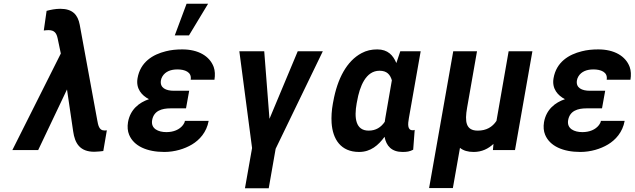

<svg xmlns="http://www.w3.org/2000/svg" viewBox="-20 -802 3391 1026"><path d="M229 -744 214 -639C223 -640 230 -641 239 -641C271 -641 282 -625 288 -597L305 -516L46 0H184L338 -324L371 -100C380 -36 407 9 484 9C504 8 520 7 532 5L551 -106C549 -105 547 -105 544 -105H536C509 -105 504 -136 500 -158L406 -670C396 -723 368 -755 302 -755C277 -755 251 -750 229 -744Z M892 -223H974L991 -317H909C867 -317 833 -332 840 -373C841 -380 844 -387 848 -394C864 -420 893 -431 928 -431C966 -431 1006 -418 999 -376H1126C1130 -401 1129 -424 1122 -444C1100 -503 1039 -538 954 -538C922 -538 893 -535 866 -528C797 -511 730 -471 715 -384C705 -327 739 -291 776 -272C723 -254 676 -217 664 -149C660 -124 662 -101 670 -82C695 -21 766 10 858 10C913 10 966 -6 1006 -30C1046 -54 1084 -95 1095 -156H968C967 -148 963 -141 958 -134C939 -109 907 -96 869 -96C826 -96 785 -114 793 -160C802 -210 844 -223 892 -223ZM977 -782 914 -613H990L1092 -782Z M1420 -167 1392 -528H1259L1327 -11L1289 204H1416L1453 -7L1705 -528H1571Z M1996 -538C1965 -538 1938 -532 1912 -518C1833 -476 1783 -382 1761 -260L1759 -250C1752 -212 1750 -177 1752 -145C1758 -58 1801 10 1899 10C1961 10 2002 -26 2035 -71C2044 -22 2073 10 2131 10C2154 10 2169 8 2188 -2L2196 -108C2193 -106 2189 -106 2185 -106C2157 -106 2159 -138 2165 -171L2228 -528H2119L2098 -465C2081 -506 2053 -538 1996 -538ZM2074 -373 2039 -171C2038 -164 2037 -158 2036 -151C2016 -122 1989 -104 1950 -104C1880 -104 1872 -172 1886 -250L1888 -260C1902 -341 1935 -424 2008 -424C2048 -424 2065 -403 2074 -373Z M2617 -33 2614 0H2732L2825 -528H2698L2633 -156C2611 -123 2579 -104 2533 -104C2469 -104 2463 -152 2476 -226L2529 -528H2402L2273 203H2400L2438 -12C2456 3 2481 10 2511 10C2555 10 2589 -7 2617 -33Z M3115 -223H3197L3214 -317H3132C3090 -317 3056 -332 3063 -373C3064 -380 3067 -387 3071 -394C3087 -420 3116 -431 3151 -431C3189 -431 3229 -418 3222 -376H3349C3353 -401 3352 -424 3345 -444C3323 -503 3262 -538 3177 -538C3145 -538 3116 -535 3089 -528C3020 -511 2953 -471 2938 -384C2928 -327 2962 -291 2999 -272C2946 -254 2899 -217 2887 -149C2883 -124 2885 -101 2893 -82C2918 -21 2989 10 3081 10C3136 10 3189 -6 3229 -30C3269 -54 3307 -95 3318 -156H3191C3190 -148 3186 -141 3181 -134C3162 -109 3130 -96 3092 -96C3049 -96 3008 -114 3016 -160C3025 -210 3067 -223 3115 -223Z"/></svg>

Font: Asimov
Style: NarIt
Weight: 500
Designer: Google
Version: Version 2.000980; 2014